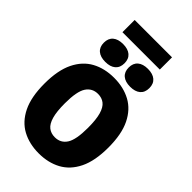

<svg xmlns="http://www.w3.org/2000/svg" viewBox="-334 -1250 1366 1366"><g transform="rotate(45 349.0 -567.0)"><path d="M349 10Q254 10 181.5 -29.2Q109 -68.5 68 -152.2Q27 -236 27 -370Q27 -504 68 -587.8Q109 -671.5 181.5 -710.8Q254 -750 349 -750Q444 -750 516.5 -710.8Q589 -671.5 630 -587.8Q671 -504 671 -370Q671 -236 630 -152.2Q589 -68.5 516.5 -29.2Q444 10 349 10ZM349 -152Q407 -152 438 -199.5Q469 -247 469 -366Q469 -449.5 455 -498Q441 -546.5 414.2 -567.2Q387.5 -588 349 -588Q291.5 -588 260.2 -540.8Q229 -493.5 229 -374Q229 -290.5 243 -242Q257 -193.5 283.8 -172.8Q310.5 -152 349 -152ZM474 -785Q424.5 -785 397.2 -808.2Q370 -831.5 370 -875Q370 -918.5 397.2 -941.8Q424.5 -965 474 -965Q523.5 -965 550.8 -941.8Q578 -918.5 578 -875Q578 -831.5 550.8 -808.2Q523.5 -785 474 -785ZM224 -785Q174.5 -785 147.2 -808.2Q120 -831.5 120 -875Q120 -918.5 147.2 -941.8Q174.5 -965 224 -965Q273.5 -965 300.8 -941.8Q328 -918.5 328 -875Q328 -831.5 300.8 -808.2Q273.5 -785 224 -785ZM161 -1021V-1144H537V-1021Z"/></g></svg>

Font: Encode Sans Cnd Black
Style: Regular
Weight: 900
Width: 3
Designer: Multiple Designers
Foundry: Impallari Type
Version: Version 3.002; ttfautohint (v1.8.3) -l 8 -r 50 -G 200 -x 14 